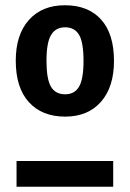

<svg xmlns="http://www.w3.org/2000/svg" viewBox="-20 -711 494 731"><path d="M227 -691Q316 -691 365 -636.5Q414 -582 414 -479Q414 -380 364.5 -323.5Q315 -267 228 -267Q140 -267 90 -322Q40 -377 40 -480Q40 -579 90 -635Q140 -691 227 -691ZM157 -480Q157 -410 174 -381Q191 -352 228 -352Q264 -352 281 -381Q298 -410 298 -479Q298 -550 281 -578.5Q264 -607 228 -607Q192 -607 174.5 -578Q157 -549 157 -480ZM43 0V-98H411V0Z"/></svg>

Font: Fira Sans Condensed Medium
Style: Regular
Weight: 500
Width: 3
Designer: Carrois Corporate & Edenspiekermann AG
Foundry: Carrois Corporate GbR & Edenspiekermann AG
Version: Version 4.203;PS 004.203;hotconv 1.0.88;makeotf.lib2.5.64775